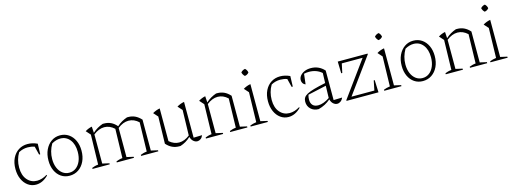

<svg xmlns="http://www.w3.org/2000/svg" viewBox="-10 -1479 6090 2286"><g transform="rotate(-15 3034.5 -336.0)"><path d="M237 7Q182 7 138.5 -24.5Q95 -56 70.5 -111Q46 -166 46 -236Q46 -313 74 -369.5Q102 -426 150.5 -456.5Q199 -487 261 -487Q321 -487 381 -459L377 -330H363L337 -434Q297 -448 253 -448Q193 -448 141 -419Q93 -339 93 -241Q93 -145 140.5 -90Q188 -35 261 -35Q322 -35 386 -74L390 -65Q319 7 237 7Z M651 8Q592 8 547 -22.5Q502 -53 477 -107Q452 -161 452 -231Q452 -306 479 -363.5Q506 -421 553 -454Q600 -487 661 -487Q721 -487 766.5 -456Q812 -425 837.5 -370.5Q863 -316 863 -246Q863 -171 836 -114Q809 -57 761 -24.5Q713 8 651 8ZM656 -28Q703 -28 739 -55Q775 -82 795.5 -130.5Q816 -179 816 -243Q816 -337 771.5 -393Q727 -449 655 -449Q603 -449 549 -418Q499 -332 499 -237Q499 -175 519 -128Q539 -81 574.5 -54.5Q610 -28 656 -28Z M933 0V-13Q948 -19 966 -24.5Q984 -30 1011 -33L1020 -400L971 -455Q1010 -480 1055 -489L1060 -411Q1089 -438 1121 -456.5Q1153 -475 1188 -487Q1196 -487 1205 -487Q1250 -487 1288.5 -469Q1327 -451 1360 -412Q1389 -439 1421 -457Q1453 -475 1488 -487Q1496 -487 1504 -487Q1549 -487 1587 -469Q1625 -451 1660 -413V-32L1744 -13V0H1532V-13Q1547 -19 1565 -24.5Q1583 -30 1610 -33L1619 -391Q1562 -444 1494 -444Q1427 -444 1360 -391V-32L1444 -13V0H1232V-13Q1247 -19 1265.5 -24.5Q1284 -30 1310 -33L1319 -391Q1262 -444 1195 -444Q1128 -444 1061 -391V-32L1145 -13V0Z M1843 -67 1851 -400 1802 -455Q1846 -481 1892 -489V-86Q1949 -37 2012 -37Q2078 -37 2143 -88L2151 -400L2102 -455Q2145 -481 2192 -489V-48L2297 -51Q2286 -23 2266.5 -9Q2247 5 2226 5Q2200 5 2177.5 -14.5Q2155 -34 2145 -70Q2116 -42 2083.5 -23Q2051 -4 2016 7Q2007 7 1999 7Q1954 7 1915.5 -11Q1877 -29 1843 -67Z M2331 0V-13Q2346 -19 2364 -24.5Q2382 -30 2409 -33L2418 -400L2369 -455Q2408 -480 2453 -489L2458 -411Q2487 -438 2519 -456.5Q2551 -475 2586 -487Q2594 -487 2603 -487Q2647 -487 2685.5 -469Q2724 -451 2758 -413V-32L2842 -13V0H2630V-13Q2645 -19 2663.5 -24.5Q2682 -30 2708 -33L2717 -391Q2660 -444 2593 -444Q2526 -444 2459 -391V-32L2543 -13V0Z M2882 0V-13Q2899 -20 2918.5 -25Q2938 -30 2960 -33L2969 -400L2920 -455Q2962 -481 3010 -489V-32L3094 -13V0ZM2995 -681Q3019 -659 3023 -629Q3003 -604 2972 -600Q2949 -621 2942 -651Q2963 -676 2995 -681Z M3350 7Q3295 7 3251.5 -24.5Q3208 -56 3183.5 -111Q3159 -166 3159 -236Q3159 -313 3187 -369.5Q3215 -426 3263.5 -456.5Q3312 -487 3374 -487Q3434 -487 3494 -459L3490 -330H3476L3450 -434Q3410 -448 3366 -448Q3306 -448 3254 -419Q3206 -339 3206 -241Q3206 -145 3253.5 -90Q3301 -35 3374 -35Q3435 -35 3499 -74L3503 -65Q3432 7 3350 7Z M3719 9Q3660 9 3623 -26.5Q3586 -62 3586 -117Q3586 -145 3598.5 -166Q3611 -187 3642.5 -204Q3674 -221 3730 -237Q3786 -253 3873 -271L3877 -394Q3813 -450 3720 -450Q3691 -450 3659 -443L3644 -316Q3623 -323 3612 -340Q3601 -357 3601 -378Q3601 -409 3621 -433.5Q3641 -458 3675 -472.5Q3709 -487 3752 -487Q3851 -487 3918 -413V-49L4023 -52Q4012 -24 3992 -9.5Q3972 5 3950 5Q3925 5 3902.5 -14Q3880 -33 3870 -70Q3836 -41 3800 -22Q3764 -3 3719 9ZM3636 -129Q3636 -85 3659 -60.5Q3682 -36 3727 -36Q3790 -36 3868 -88L3872 -238L3645 -188Q3636 -158 3636 -129Z M4064 0V-9L4382 -446H4125L4101 -334H4088L4084 -479H4452V-470L4134 -33H4416L4440 -152H4452L4458 0Z M4529 0V-13Q4546 -20 4565.5 -25Q4585 -30 4607 -33L4616 -400L4567 -455Q4609 -481 4657 -489V-32L4741 -13V0ZM4642 -681Q4666 -659 4670 -629Q4650 -604 4619 -600Q4596 -621 4589 -651Q4610 -676 4642 -681Z M5005 8Q4946 8 4901 -22.5Q4856 -53 4831 -107Q4806 -161 4806 -231Q4806 -306 4833 -363.5Q4860 -421 4907 -454Q4954 -487 5015 -487Q5075 -487 5120.5 -456Q5166 -425 5191.5 -370.5Q5217 -316 5217 -246Q5217 -171 5190 -114Q5163 -57 5115 -24.5Q5067 8 5005 8ZM5010 -28Q5057 -28 5093 -55Q5129 -82 5149.5 -130.5Q5170 -179 5170 -243Q5170 -337 5125.5 -393Q5081 -449 5009 -449Q4957 -449 4903 -418Q4853 -332 4853 -237Q4853 -175 4873 -128Q4893 -81 4928.5 -54.5Q4964 -28 5010 -28Z M5287 0V-13Q5302 -19 5320 -24.5Q5338 -30 5365 -33L5374 -400L5325 -455Q5364 -480 5409 -489L5414 -411Q5443 -438 5475 -456.5Q5507 -475 5542 -487Q5550 -487 5559 -487Q5603 -487 5641.5 -469Q5680 -451 5714 -413V-32L5798 -13V0H5586V-13Q5601 -19 5619.5 -24.5Q5638 -30 5664 -33L5673 -391Q5616 -444 5549 -444Q5482 -444 5415 -391V-32L5499 -13V0Z M5838 0V-13Q5855 -20 5874.5 -25Q5894 -30 5916 -33L5925 -400L5876 -455Q5918 -481 5966 -489V-32L6050 -13V0ZM5951 -681Q5975 -659 5979 -629Q5959 -604 5928 -600Q5905 -621 5898 -651Q5919 -676 5951 -681Z"/></g></svg>

Font: Piazzolla ExtraLight
Style: Regular
Weight: 200
Designer: Juan Pablo del Peral
Foundry: Huerta Tipografica
Version: Version 1.330